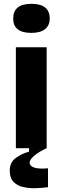

<svg xmlns="http://www.w3.org/2000/svg" viewBox="-20 -775 327 1004"><path d="M63 0V-528H224V0ZM144 -603Q49 -603 49 -678Q49 -755 144 -755Q240 -755 240 -678Q240 -642 215.5 -622.5Q191 -603 144 -603ZM231 204Q201 208 166.5 209Q132 210 101 203Q70 196 50.5 176Q31 156 31 117Q31 74 62.5 51Q94 28 132 18V-7H224V0Q184 18 159.5 39Q135 60 135 75Q135 88 147 95.5Q159 103 176 105Q193 107 208.5 106.5Q224 106 231 105Z"/></svg>

Font: Bricolage Grotesque 12pt ExtraBold
Style: Regular
Weight: 800
Designer: Mathieu Triay
Foundry: Atelier Triay
Version: Version 1.001; ttfautohint (v1.8.4.7-5d5b);gftools[0.9.33.de